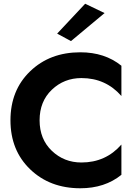

<svg xmlns="http://www.w3.org/2000/svg" viewBox="-20 -994 735 1028"><path d="M416 -124Q546 -124 630 -220V-58Q541 14 410 14Q247 14 141.5 -87.5Q36 -189 36 -350Q36 -511 141.5 -612.5Q247 -714 410 -714Q541 -714 630 -642V-480Q546 -576 416 -576Q323 -576 257.5 -513.5Q192 -451 192 -350Q192 -249 257.5 -186.5Q323 -124 416 -124ZM540 -924 360 -774 286 -814 436 -974Z"/></svg>

Font: Renner*
Style: Semi
Weight: 600
Version: Version 003.000 ; ttfautohint (v0.97) -l 8 -r 50 -G 200 -x 1